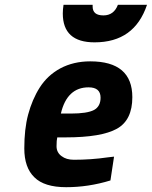

<svg xmlns="http://www.w3.org/2000/svg" viewBox="-20 -766 631 798"><path d="M215 -158C215 -175 216 -187 218 -195C218 -195 253 -195 253 -195C253 -195 253 -195 253 -195C352 -195 423 -207 466 -231C509 -255 530 -299 530 -362C530 -362 530 -362 530 -362C530 -461 472 -511 355 -511C355 -511 355 -511 355 -511C308 -511 267 -501 231 -482C194 -462 166 -435 145 -402C124 -369 108 -331 97 -290C86 -249 81 -202 81 -149C81 -96 95 -56 123 -29C150 -2 194 12 255 12C316 12 377 3 439 -16C439 -16 454 -115 454 -115C454 -115 428 -112 428 -112C428 -112 428 -112 428 -112C380 -105 333 -102 287 -102C287 -102 287 -102 287 -102C266 -102 249 -107 236 -117C222 -127 215 -141 215 -158ZM233 -294C233 -294 233 -294 233 -294C250 -367 289 -403 348 -403C348 -403 348 -403 348 -403C381 -403 398 -389 398 -360C398 -360 398 -360 398 -360C398 -336 389 -319 371 -309C352 -299 320 -294 274 -294C274 -294 233 -294 233 -294ZM365 -739C365 -741 365 -743 365 -746C365 -746 244 -746 244 -746C244 -746 244 -746 244 -746C242 -733 241 -721 241 -710C241 -710 241 -710 241 -710C241 -630 285 -590 373 -590C373 -590 373 -590 373 -590C484 -590 556 -642 591 -746C591 -746 470 -746 470 -746C470 -746 470 -746 470 -746C459 -717 439 -702 410 -702C380 -702 365 -714 365 -739C365 -739 365 -739 365 -739Z"/></svg>

Font: My Font
Style: Bold Italic
Weight: 500
Version: Version 0.001